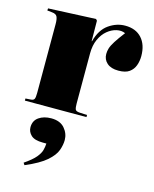

<svg xmlns="http://www.w3.org/2000/svg" viewBox="-128 -622 841 1048"><g transform="rotate(15 292.5 -98.0)"><path d="M24 0V-12L55 -14Q69 -15 73.5 -23.5Q78 -32 78 -57V-447Q78 -475 71.5 -488.5Q65 -502 42 -504L15 -507L16 -519L284 -531L291 -523L292 -408H294Q312 -476 355.5 -506.5Q399 -537 448 -537Q508 -537 541.5 -500Q575 -463 575 -399Q575 -371 566 -346Q557 -321 535.5 -305.5Q514 -290 474 -290Q432 -290 409.5 -310Q387 -330 387 -361Q387 -377 392 -393.5Q397 -410 412.5 -434.5Q428 -459 457 -497Q435 -507 408 -501Q381 -495 356.5 -475Q332 -455 316.5 -421Q301 -387 301 -341V-58Q301 -35 305 -25Q309 -15 331 -14L372 -12V0ZM113 341 105 329Q149 299 168 276Q187 253 192 234Q197 215 198 196H178Q131 196 111 177Q91 158 91 132Q91 95 119 75.5Q147 56 189 56Q239 56 264.5 85.5Q290 115 290 152Q290 179 279 210Q268 241 230.5 274Q193 307 113 341Z"/></g></svg>

Font: Display Black
Style: Regular
Weight: 900
Designer: Latin by Veronika Burian and Jose Scaglione. Greek by Irene Vlachou. Cyrillic by Vera Evstafieva.
Foundry: TypeTogether
Version: Version 3.002